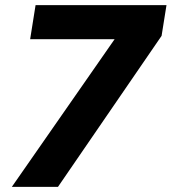

<svg xmlns="http://www.w3.org/2000/svg" viewBox="-20 -725 666 745"><path d="M26 0 461 -625 462 -573H97L118 -705H626L607 -586L205 0Z"/></svg>

Font: Nunito Sans 8pt ExtraBold
Style: Italic
Weight: 800
Italic angle: -9°
Version: Version 3.101;gftools[0.9.27]